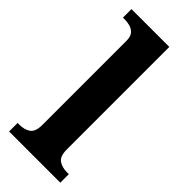

<svg xmlns="http://www.w3.org/2000/svg" viewBox="-245 -801 843 843"><g transform="rotate(45 176.0 -380.0)"><path d="M17 0V-53H29Q59 -53 79.5 -67Q100 -81 100 -124V-646Q100 -673 88 -686Q76 -699 59.5 -703Q43 -707 29 -707H17V-760H252V-124Q252 -81 272.5 -67Q293 -53 323 -53H335V0Z"/></g></svg>

Font: Noto Serif Myanmar
Style: Bold
Weight: 700
Designer: Ben Mitchell and the Monotype Design Team
Foundry: Monotype Imaging Inc.
Version: Version 2.106; ttfautohint (v1.8.4.7-5d5b)